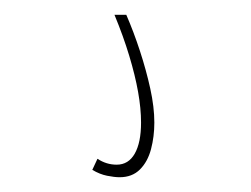

<svg xmlns="http://www.w3.org/2000/svg" viewBox="-20 -20 340 260"><path d="M112 195Q118 199 124.5 201Q131 203 138 203Q154 203 162.5 188Q171 173 171 146Q171 127 167 104.5Q163 82 155 55.5Q147 29 135 0H151Q161 23 169.5 49Q178 75 183.5 100Q189 125 189 146Q189 165 184.5 182Q180 199 169.5 209.5Q159 220 142 220Q135 220 125 218Q115 216 105 210Z"/></svg>

Font: Georama ExtraCondensed Thin
Style: Regular
Weight: 100
Width: 2
Designer: Jean-Baptiste Levee
Foundry: Production Type
Version: Version 1.001